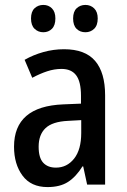

<svg xmlns="http://www.w3.org/2000/svg" viewBox="-20 -750 514 780"><path d="M240 -550Q326 -550 366.5 -502.5Q407 -455 407 -363V0H334L318 -74H315Q289 -32 256.5 -11Q224 10 173 10Q106 10 71.5 -36.5Q37 -83 37 -154Q37 -318 237 -326L309 -329V-361Q309 -418 289.5 -444Q270 -470 230 -470Q201 -470 172 -460.5Q143 -451 111 -434L80 -507Q115 -527 156 -538.5Q197 -550 240 -550ZM256 -259Q193 -256 165 -229.5Q137 -203 137 -154Q137 -109 155.5 -89Q174 -69 207 -69Q252 -69 281 -105.5Q310 -142 310 -210V-262ZM106 -675Q106 -703 120.5 -716.5Q135 -730 156 -730Q177 -730 191 -716Q205 -702 205 -675Q205 -647 191 -633Q177 -619 156 -619Q135 -619 120.5 -633Q106 -647 106 -675ZM277 -675Q277 -703 291.5 -716.5Q306 -730 327 -730Q348 -730 362.5 -716Q377 -702 377 -675Q377 -647 362.5 -633Q348 -619 327 -619Q305 -619 291 -633Q277 -647 277 -675Z"/></svg>

Font: Noto Sans Gurmukhi Condensed Medium
Style: Regular
Weight: 500
Width: 3
Designer: Jelle Bosma - Monotype Design Team
Foundry: Monotype Imaging Inc.
Version: Version 2.004; ttfautohint (v1.8.4.7-5d5b)